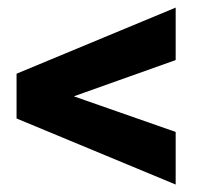

<svg xmlns="http://www.w3.org/2000/svg" viewBox="-20 -559 550 515"><path d="M147 -311.5 451.2 -205.1V-64L24.4 -241.2V-343.3ZM451.2 -397.9 147 -289.6 24.4 -258.8V-361.3L451.2 -538.6Z"/></svg>

Font: Roboto ExtraBold
Style: Regular
Weight: 800
Designer: Christian Robertson
Foundry: Google
Version: Version 3.009; 2024